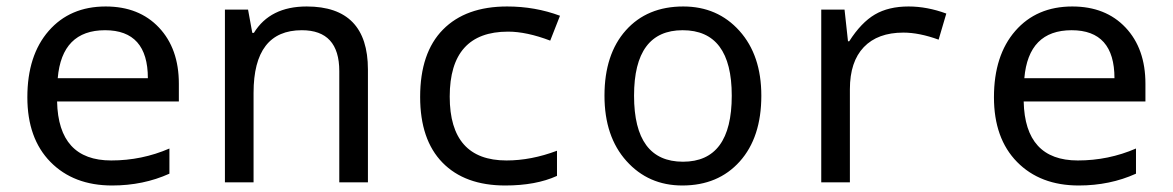

<svg xmlns="http://www.w3.org/2000/svg" viewBox="-20 -566 3641 596"><path d="M535.2 -251H157.2Q161.1 -67.9 325.2 -67.9Q420.4 -67.9 505.9 -105V-26.9Q424.8 9.8 328.1 9.8Q208.5 9.8 136.7 -63.2Q64.9 -136.2 64.9 -264.2Q64.9 -394 131.1 -470Q197.3 -545.9 308.1 -545.9Q411.6 -545.9 473.4 -480.5Q535.2 -415 535.2 -306.2ZM159.2 -323.2H439Q439 -472.2 306.2 -472.2Q171.9 -472.2 159.2 -323.2Z M1033.2 0V-345.2Q1033.2 -472.2 917 -472.2Q767.1 -472.2 767.1 -277.8V0H678.2V-536.1H750L763.2 -463.9H768.1Q818.4 -545.9 932.1 -545.9Q1122.1 -545.9 1122.1 -350.1V0Z M1718.3 -517.1 1688 -439.9Q1614.7 -467.8 1557.1 -467.8Q1376 -467.8 1376 -266.1Q1376 -67.9 1552.2 -67.9Q1628.9 -67.9 1709 -98.1V-20Q1643.6 9.8 1548.3 9.8Q1422.9 9.8 1353.5 -61.3Q1284.2 -132.3 1284.2 -265.1Q1284.2 -402.3 1355 -474.1Q1425.8 -545.9 1554.2 -545.9Q1641.1 -545.9 1718.3 -517.1Z M2098.1 9.8Q1992.7 9.8 1924.6 -66.2Q1856.4 -142.1 1856.4 -269Q1856.4 -397.5 1922.6 -471.7Q1988.8 -545.9 2101.1 -545.9Q2207.5 -545.9 2275.4 -470.2Q2343.3 -394.5 2343.3 -269Q2343.3 -139.6 2276.4 -64.9Q2209.5 9.8 2098.1 9.8ZM2100.1 -64Q2251.5 -64 2251.5 -269Q2251.5 -472.2 2099.1 -472.2Q1948.2 -472.2 1948.2 -269Q1948.2 -64 2100.1 -64Z M2917.5 -523.9 2893.6 -442.9Q2833.5 -464.8 2784.2 -464.8Q2704.6 -464.8 2661.4 -419.7Q2618.2 -374.5 2618.2 -289.1V0H2529.3V-536.1H2601.6L2612.3 -438H2616.2Q2653.3 -496.1 2695.8 -521Q2738.3 -545.9 2800.3 -545.9Q2857.9 -545.9 2917.5 -523.9Z M3535.6 -251H3157.7Q3161.6 -67.9 3325.7 -67.9Q3420.9 -67.9 3506.3 -105V-26.9Q3425.3 9.8 3328.6 9.8Q3209 9.8 3137.2 -63.2Q3065.4 -136.2 3065.4 -264.2Q3065.4 -394 3131.6 -470Q3197.8 -545.9 3308.6 -545.9Q3412.1 -545.9 3473.9 -480.5Q3535.6 -415 3535.6 -306.2ZM3159.7 -323.2H3439.5Q3439.5 -472.2 3306.6 -472.2Q3172.4 -472.2 3159.7 -323.2Z"/></svg>

Font: Droid Sans Mono
Style: Regular
Weight: 400
Monospace: yes
Version: Version 1.00 build 112